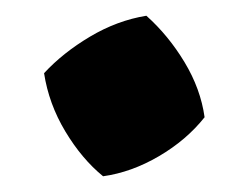

<svg xmlns="http://www.w3.org/2000/svg" viewBox="-20 -394 294 244"><path d="M111 -170Q84 -192 63 -227Q42 -262 36 -301Q60 -327 94.5 -347.5Q129 -368 166 -374Q194 -349 214.5 -315Q235 -281 240 -245Q217 -216 182 -195.5Q147 -175 111 -170Z"/></svg>

Font: Piazzolla ExtraBold
Style: Italic
Weight: 800
Italic angle: -11.3°
Designer: Juan Pablo del Peral
Foundry: Huerta Tipografica
Version: Version 1.330